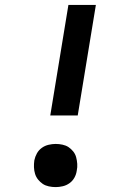

<svg xmlns="http://www.w3.org/2000/svg" viewBox="-20 -755 540 783"><path d="M297 -284H185L259 -735H371ZM207 8Q193 8 179 5Q165 2 154.5 -5Q144 -12 135.5 -22.5Q127 -33 123 -46Q119 -59 118.5 -73Q118 -87 120 -101Q123 -116 130.5 -129.5Q138 -143 150.5 -152Q163 -161 178 -164.5Q193 -168 207 -168Q221 -168 235 -165Q249 -162 259.5 -155Q270 -148 278.5 -137.5Q287 -127 290.5 -114Q294 -101 295 -87Q296 -73 293 -59Q291 -44 283.5 -30.5Q276 -17 263.5 -8Q251 1 236 4.5Q221 8 207 8Z"/></svg>

Font: Iosevka Term Curly
Style: Bold Italic
Weight: 700
Italic angle: -9°
Designer: Belleve Invis
Foundry: Belleve Invis
Version: Version 32.3.0